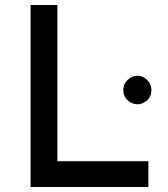

<svg xmlns="http://www.w3.org/2000/svg" viewBox="-20 -746 670 766"><path d="M102 -726H209V-103H572V0H102ZM472 -387Q472 -411 489.5 -427.5Q507 -444 529 -444Q549 -444 566.5 -427.5Q584 -411 584 -387Q584 -361 566.5 -345.5Q549 -330 529 -330Q507 -330 489.5 -345.5Q472 -361 472 -387Z"/></svg>

Font: Josefin Sans Thin Medium
Style: Regular
Weight: 500
Version: Version 2.000